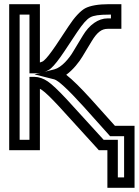

<svg xmlns="http://www.w3.org/2000/svg" viewBox="-20 -694 664 919"><path d="M624 180V-67V-92H599H530L416 -219C368 -272 328 -312 297 -336C330 -360 359 -397 375 -424L419 -497C445 -540 467 -556 495 -556H536H561V-581V-649V-674H536H501C451 -674 411 -667 387 -654C364 -641 336 -611 308 -568L247 -476C221 -438 203 -415 191 -405C186 -400 179 -397 171 -395V-649V-674H146H49H24V-649V0V25H49H146H171V0V-269C174 -267 177 -265 181 -263C197 -252 223 -227 262 -185L446 17L453 25H465H494V180V205H519H599H624V180ZM574 155H544V0V-25H519H476L299 -219C259 -262 228 -291 209 -304C189 -318 165 -326 146 -326H121V-301V-25H74V-624H121V-368V-343H146C176 -343 206 -351 224 -367C240 -381 262 -409 288 -448L349 -540C376 -580 395 -602 412 -611C428 -620 455 -624 501 -624H511V-606H495C450 -606 407 -575 376 -523L332 -450C312 -415 275 -371 240 -362L145 -338L240 -314C258 -309 303 -269 379 -185L500 -50L507 -42H519H574V155Z"/></svg>

Font: Gamestation DisplayOutline
Style: Regular
Weight: 400
Designer: Jonas Hecksher
Foundry: Jonas Hecksher, Playtypeª, e-types AS
Version: Version 1.003